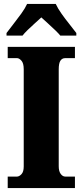

<svg xmlns="http://www.w3.org/2000/svg" viewBox="-20 -951 416 971"><path d="M19 0V-58H66Q77 -58 88.5 -70Q100 -82 100 -109V-601Q100 -631 88.5 -644Q77 -657 66 -657H19V-714H359V-657H310Q294 -657 285.5 -644Q277 -631 277 -600V-110Q277 -85 287 -71.5Q297 -58 310 -58H359V0ZM13 -784Q27 -803 47.5 -829Q68 -855 87.5 -882Q107 -909 117 -931H262Q272 -909 291 -882Q310 -855 331 -829Q352 -803 366 -784V-771H285Q278 -780 260 -797.5Q242 -815 222 -833Q202 -851 189 -863Q175 -850 156 -833Q137 -816 120 -799.5Q103 -783 94 -771H13Z"/></svg>

Font: Noto Serif Hebrew Condensed Black
Style: Regular
Weight: 900
Width: 3
Designer: Monotype Design Team
Foundry: Monotype Imaging Inc.
Version: Version 2.004; ttfautohint (v1.8.4.7-5d5b)